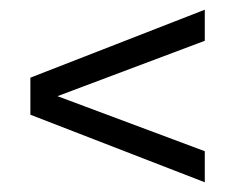

<svg xmlns="http://www.w3.org/2000/svg" viewBox="-20 -522 500 395"><path d="M42.5 -362.2 401.3 -502V-438.1L42.5 -303.2ZM42.5 -286V-345L401.3 -210.9V-147Z"/></svg>

Font: Khand Variable Light
Style: Regular
Weight: 300
Designer: Satya Rajpurohit
Foundry: Indian Type Foundry
Version: Version 3.000